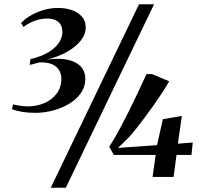

<svg xmlns="http://www.w3.org/2000/svg" viewBox="-20 -835 944 906"><path d="M146 -302.5Q113 -302.5 84.5 -307.2Q56 -312 36 -320L42 -342.5Q57 -338.5 76.5 -335.8Q96 -333 111 -333Q152.5 -333 188.5 -348.2Q224.5 -363.5 246.8 -392.5Q269 -421.5 269.5 -462Q270 -497 245.5 -519.5Q221 -542 166.5 -540.5Q160 -539 151.5 -536.8Q143 -534.5 134.8 -532.2Q126.5 -530 120 -528.5L124 -556Q176 -568.5 209.2 -589Q242.5 -609.5 258.5 -634.2Q274.5 -659 274.5 -684.5Q274 -716 254.8 -731.8Q235.5 -747.5 205 -747.5Q172.5 -747.5 145 -737.5Q117.5 -727.5 90.5 -708L79.5 -726.5Q98.5 -746.5 126 -762.5Q153.5 -778.5 186.5 -788Q219.5 -797.5 254.5 -797.5Q287.5 -797.5 317 -788Q346.5 -778.5 365.2 -758.2Q384 -738 384.5 -706Q384.5 -672 359.8 -641.8Q335 -611.5 293 -588.5Q251 -565.5 199 -553.5Q256 -562 297.2 -553.5Q338.5 -545 360.8 -521.5Q383 -498 382.5 -460.5Q382 -425 361.5 -395.8Q341 -366.5 307 -345.8Q273 -325 231 -313.8Q189 -302.5 146 -302.5ZM636 -815H707L290.5 51H219.5ZM700 0 714.5 -104H517L495.5 -142.5Q517 -175.5 539.5 -217Q562 -258.5 585 -304.2Q608 -350 629.8 -396.2Q651.5 -442.5 671.5 -485.5H697L778.5 -451.5Q765.5 -428.5 746.5 -399.5Q727.5 -370.5 705.8 -339.5Q684 -308.5 662.2 -279.5Q640.5 -250.5 621.5 -226.5Q602.5 -202.5 589 -188Q575 -173.5 560.2 -159.5Q545.5 -145.5 536.5 -137L721 -150L748.5 -272.5L838 -288L819.5 -157L889.5 -162.5L883.5 -104H813L799 0Z"/></svg>

Font: Merriweather 120pt SemiBold
Style: Italic
Weight: 600
Italic angle: -7.8°
Version: Version 2.101